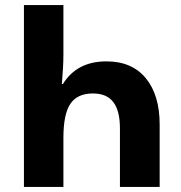

<svg xmlns="http://www.w3.org/2000/svg" viewBox="-20 -734 712 754"><path d="M74 -714H229V-519Q229 -475 223 -404H227Q282 -493 398 -493Q498 -493 552.5 -427Q607 -361 607 -245V0H451V-230Q451 -299 425 -333Q399 -367 345 -367Q284 -367 256.5 -326.5Q229 -286 229 -193V0H74Z"/></svg>

Font: Noto Sans Georgian Bold Narrow
Style: Regular
Weight: 700
Width: 4
Designer: Monotype Design team
Foundry: Monotype Imaging Inc.
Version: Version 1.000